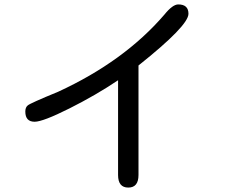

<svg xmlns="http://www.w3.org/2000/svg" viewBox="-20 -766 1040 863"><path d="M510.7 20.5V-405.3Q412.1 -338.9 292.5 -278.8Q172.9 -218.8 135.7 -218.8Q93.8 -218.8 93.8 -264.6Q93.8 -283.2 104.5 -292Q115.2 -301.8 241.2 -353.5Q538.1 -490.2 718.8 -700.2Q755.9 -746.1 781.2 -746.1Q827.1 -746.1 827.1 -704.1Q827.1 -650.4 602.5 -471.7V20.5Q602.5 77.1 556.6 77.1Q510.7 77.1 510.7 20.5Z"/></svg>

Font: jf-openhuninn-2.0
Style: Regular
Weight: 400
Designer: [Kosugi Maru]
Designed by MOTOYA      

[Varela Round]
Joe Prince (Latin component); Avraham Cornfeld (Hebrew component)
Foundry: justfont CO.,LTD.
Version: 2.0